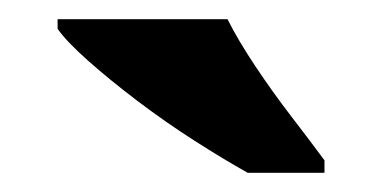

<svg xmlns="http://www.w3.org/2000/svg" viewBox="-20 -786 398 200"><path d="M238 -606Q213 -620 182.5 -639.5Q152 -659 123 -681Q94 -703 71.5 -723Q49 -743 40 -756V-766H217Q228 -744 246 -717Q264 -690 284 -664Q304 -638 318 -619V-606Z"/></svg>

Font: Noto Serif Tamil ExtraBold
Style: Regular
Weight: 800
Designer: Indian Type Foundry, Tom Grace, and the Monotype Design Team
Foundry: Monotype Imaging Inc.
Version: Version 2.004; ttfautohint (v1.8.4.7-5d5b)